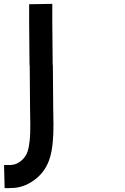

<svg xmlns="http://www.w3.org/2000/svg" viewBox="-20 -820 646 995"><path d="M251 -800V-798V-793V-773V-702Q253 -556 253 -488Q254 -483 254 -479Q256 -195 257 -177Q258 -65 238 -0.5Q218 64 168 105Q114 149 52 154H48H41Q34 155 26 155H11H4L1 35H8H23H38Q41 34 43 34Q68 32 91 12Q113 -6 123 -35Q138 -81 137 -175Q136 -195 134 -478Q134 -482 133 -486Q133 -555 131 -701V-772V-791V-797V-798Z"/></svg>

Font: FoundationLogo
Style: Medium
Weight: 500
Version: Version 0.3